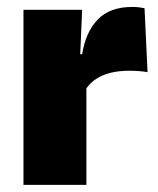

<svg xmlns="http://www.w3.org/2000/svg" viewBox="-20 -520 445 540"><path d="M220.5 -267.5 169.5 -367.5H211Q221 -430 255 -465.2Q289 -500.5 352.5 -500.5Q362 -500.5 370.2 -499.5Q378.5 -498.5 386.5 -497L395 -317Q385 -319 371.2 -320Q357.5 -321 344.5 -321Q297.5 -321 266.5 -306.8Q235.5 -292.5 220.5 -267.5ZM46 0V-492.5H211L204 -329.5H223V0Z"/></svg>

Font: Anek Bangla ExtraBold
Style: Regular
Weight: 800
Designer: Sulekha Rajkumar (Bangla), Yesha Goshar (Latin)
Foundry: Ek Type
Version: Version 1.003